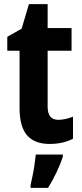

<svg xmlns="http://www.w3.org/2000/svg" viewBox="-20 -682 392 923"><path d="M260 -106Q292 -106 331 -121V-15Q308 -3 279.5 3.5Q251 10 218 10Q147 10 110.5 -31Q74 -72 74 -165V-438H15V-505L84 -544L119 -662H209V-547H324V-438H209V-169Q209 -106 260 -106ZM282 72Q270 108 251.5 147Q233 186 211 221H127V208Q131 190 136.5 163.5Q142 137 146 109Q150 81 152 61H282Z"/></svg>

Font: Noto Sans Arabic Cond
Style: Bold
Weight: 700
Width: 3
Designer: Monotype Design Team, Nadine Chahine, Nizar Qandah and Khaled Hosny
Foundry: Monotype Imaging Inc.
Version: Version 2.012; ttfautohint (v1.8.4.7-5d5b)